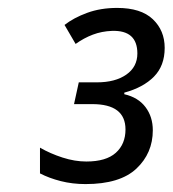

<svg xmlns="http://www.w3.org/2000/svg" viewBox="-20 -874 436 485"><path d="M196 -409Q163 -409 133.5 -416.5Q104 -424 81 -436V-501Q107 -486 138 -476Q169 -466 198 -466Q248 -466 272.5 -488Q297 -510 297 -547Q297 -611 213 -611H167L179 -666H225Q271 -666 299 -685.5Q327 -705 327 -739Q327 -798 263 -796Q237 -795 214.5 -786.5Q192 -778 171 -763L143 -811Q166 -829 200 -841.5Q234 -854 276 -854Q336 -854 366 -825.5Q396 -797 396 -753Q396 -708 369 -680.5Q342 -653 294 -640V-636Q329 -628 347.5 -603.5Q366 -579 366 -545Q366 -487 324.5 -448Q283 -409 196 -409Z"/></svg>

Font: Noto IKEA Latin
Style: Italic
Weight: 400
Italic angle: -12°
Designer: Monotype Design Team
Foundry: Monotype Imaging Inc.
Version: Version 1.0